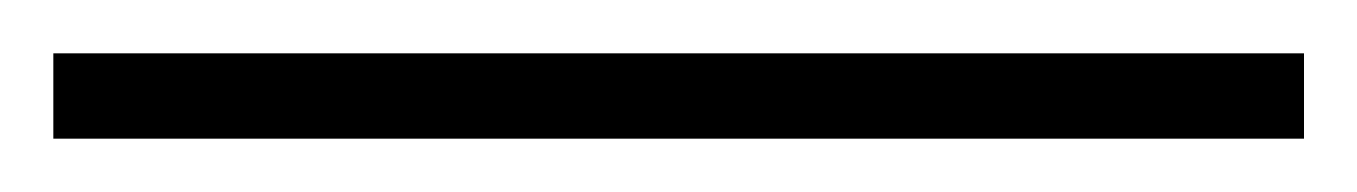

<svg xmlns="http://www.w3.org/2000/svg" viewBox="-25 63 509 72"><path d="M-5 115H464V83H-5Z"/></svg>

Font: Noto Serif Telugu ExtraLight
Style: Regular
Weight: 200
Designer: Jelle Bosma - Monotype Design Team
Foundry: Monotype Imaging Inc.
Version: Version 2.005